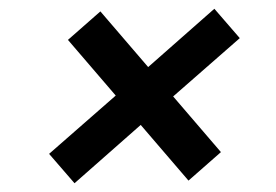

<svg xmlns="http://www.w3.org/2000/svg" viewBox="-20 -569 630 438"><path d="M150 -151 92 -218 244 -351 135 -478 209 -543 318 -416 469 -549 527 -482 375 -349 484 -222 410 -157 301 -284Z"/></svg>

Font: Host Grotesk Medium
Style: Italic
Weight: 500
Italic angle: -8°
Designer: Doğukan Karapınar based on Poppins by Indian Type Foundry, Jonny Pinhorn
Foundry: Element Type
Version: Version 1.001; ttfautohint (v1.8.4.7-5d5b)